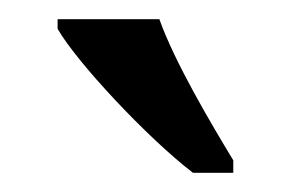

<svg xmlns="http://www.w3.org/2000/svg" viewBox="-20 -786 303 200"><path d="M181 -606H223V-619C200 -657 162 -721 146 -766H40V-756C60 -721 134 -642 181 -606Z"/></svg>

Font: Noto Serif Khmer ExtraCondensed Medium
Style: Regular
Weight: 500
Width: 2
Designer: Danh Hong and the Monotype Design Team
Foundry: Monotype Imaging Inc.
Version: Version 2.004